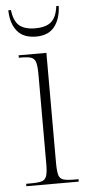

<svg xmlns="http://www.w3.org/2000/svg" viewBox="-53 -754 351 785"><g transform="rotate(-5 123.0 -361.5)"><path d="M23 0V-10H42Q73 -10 87.5 -14.5Q102 -19 107 -35Q112 -51 112 -85V-449Q112 -483 107.5 -499.5Q103 -516 89.5 -521Q76 -526 48 -526H38V-536H152V-86Q152 -51 156.5 -35Q161 -19 176 -14.5Q191 -10 222 -10H238V0ZM116 -606Q64 -606 38.5 -637.5Q13 -669 12 -723H23Q28 -678 50 -659Q72 -640 116 -640Q159 -640 181 -658.5Q203 -677 209 -723H219Q217 -670 192 -638Q167 -606 116 -606Z"/></g></svg>

Font: Noto Serif Display Condensed ExtraLight
Style: Regular
Weight: 200
Width: 3
Designer: Monotype Design Team
Foundry: Monotype Imaging Inc.
Version: Version 2.009